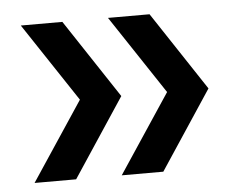

<svg xmlns="http://www.w3.org/2000/svg" viewBox="-39 -542 660 520"><g transform="rotate(-5 291.0 -282.0)"><path d="M35 -68 177 -282 35 -496H148L289.5 -282L148 -68ZM272 -68 414 -282 272 -496H385L526.5 -282L385 -68Z"/></g></svg>

Font: Encode Sans SemiExpanded Medium
Style: Regular
Weight: 500
Width: 6
Designer: Multiple Designers
Foundry: Impallari Type
Version: Version 3.002